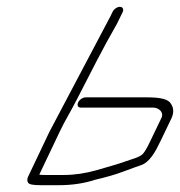

<svg xmlns="http://www.w3.org/2000/svg" viewBox="-20 -546 529 564"><path d="M209.5 -245C205.9 -237 208.7 -230 216.7 -230H399.7H430.7C447.4 -229 462.3 -216 453.9 -199L421.7 -132C412.1 -111 404.3 -99 399.7 -94C389.2 -83 364.7 -78 348.8 -72C338.5 -68 309.7 -59 263.5 -46C231.7 -37 199.1 -32 167.1 -32H115.1C107.1 -32 100.1 -32 95.4 -33L155.3 -159C173 -196 181.1 -206 206.9 -256C248.6 -337 281.4 -403 323.5 -476L340.6 -511C344.1 -519 340.3 -526 332.3 -526C324.3 -526 314.1 -519 310.6 -511L304.8 -499L125.3 -159L62.5 -27C59.3 -20 59.4 -14 62.8 -9C66.3 -4 77.6 -2 100.6 -2H152.6C190.6 -2 226.2 -7 259.7 -18C289.9 -25 318.4 -33 342.3 -42C366.1 -51 383 -57 392 -60C419.5 -68 436.9 -101 451.7 -132L483.9 -199C491 -215 490.4 -229 482.2 -241C475.3 -254 453.2 -260 414.2 -260H231.2C223.2 -260 213 -253 209.5 -245Z"/></svg>

Font: MewTooHand
Style: UltIta
Weight: 400
Designer: Mew Too, Robert Jablonski
Version: Version 0.77